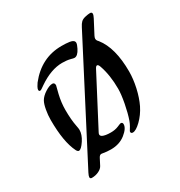

<svg xmlns="http://www.w3.org/2000/svg" viewBox="-159 -693 835 890"><g transform="rotate(-30 258.5 -248.0)"><path d="M450.2 -581.1Q460.4 -581.1 460.4 -571.8Q460.4 -564.9 453.1 -550.8L416 -480Q411.6 -471.2 411.6 -465.3Q411.6 -461.9 412.8 -459Q414.1 -456.1 415.3 -454.3Q416.5 -452.6 418.7 -450.4Q420.9 -448.2 421.4 -447.3Q472.2 -382.8 472.2 -255.9Q472.2 -216.3 462.2 -171.1Q452.1 -126 435.1 -90.8Q416.5 -53.7 389.6 -27.8Q362.8 -2 346.2 -2Q335.9 -2 335.9 -11.2Q335.9 -14.2 339.1 -18.8Q342.3 -23.4 348.1 -33.7Q354 -43.9 358.9 -57.1Q370.6 -90.3 379.4 -136.5Q388.2 -182.6 388.2 -211.9Q388.2 -284.7 368.7 -340.8Q363.8 -355 357.4 -355Q351.6 -355 346.2 -344.7L209 -82.5Q205.6 -76.7 205.6 -71.8Q205.6 -65.4 213.4 -60.5Q228 -53.2 257.8 -53.2Q280.8 -53.2 298.1 -60.5Q315.4 -67.9 317.9 -67.9Q328.1 -67.9 328.1 -57.1Q328.1 -35.2 296.6 -10Q265.1 15.1 219.2 15.1Q197.3 15.1 176.3 11.2Q172.4 10.3 169.4 10.3Q160.6 10.3 154.3 22.5L136.7 56.6Q129.9 69.3 113 77.1Q96.2 85 76.7 85Q66.9 85 66.9 76.2Q66.9 70.3 74.2 55.7L384.8 -543Q392.6 -558.6 400.9 -566.4Q409.2 -574.2 424.8 -577.6Q440.4 -581.1 450.2 -581.1ZM119.6 -84Q99.6 -53.7 87.4 -53.7Q80.6 -53.7 75.2 -64.5Q44.9 -125 44.9 -243.2Q44.9 -268.1 49.8 -295.7Q54.7 -323.2 63 -337.9Q73.2 -355.5 95.9 -370.1Q118.7 -384.8 134.8 -384.8Q147 -384.8 147 -370.1L136.7 -329.1Q127 -288.6 127 -249Q127 -196.8 134.3 -160.6Q137.7 -143.6 137.7 -137.2Q137.7 -111.8 119.6 -84ZM317.4 -466.8Q302.2 -437 285.2 -437Q279.3 -437 266.6 -440.9Q247.6 -445.8 223.1 -445.8Q163.1 -445.8 96.2 -399.9Q93.8 -397.9 88.9 -394.8Q84 -391.6 81.3 -389.6Q78.6 -387.7 75.7 -386.2Q72.8 -384.8 70.8 -384.8Q64 -384.8 64 -393.1Q64 -398.4 69.6 -408.7Q75.2 -418.9 79.1 -423.8Q150.9 -515.1 259.3 -515.1Q272.9 -515.1 281.7 -514.6Q290.5 -514.2 302.5 -512.5Q314.5 -510.7 320.6 -505.9Q326.7 -501 326.7 -493.7Q326.7 -485.4 317.4 -466.8Z"/></g></svg>

Font: SirinStencil
Style: Regular
Weight: 400
Designer: Olga Karpushina (okarpush@gmail.com)
Foundry: Cyreal (www.cyreal.org)
Version: Version 1.002